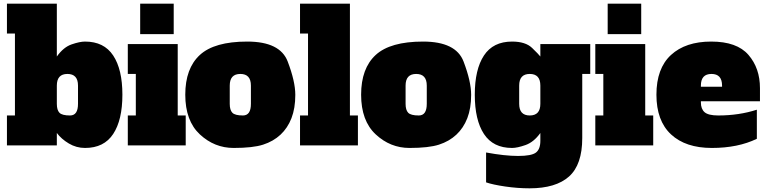

<svg xmlns="http://www.w3.org/2000/svg" viewBox="-20 -798 4204 1054"><path d="M408.2 -228V-328.1Q408.2 -392.1 350.1 -392.1Q292 -392.1 292 -328.1V-228Q292 -193.8 306.4 -179Q320.8 -164.1 364.5 -164.1Q408.2 -164.1 408.2 -228ZM446.8 -569.8Q550.8 -569.8 601.3 -493.4Q651.9 -417 651.9 -278.1Q651.9 -139.2 601.3 -62.5Q550.8 14.2 446.8 14.2Q398.9 14.2 357.9 -10.3Q316.9 -34.7 292 -67.9V0H18.1V-164.1H62V-613.8H18.1V-777.8H292V-487.8Q328.6 -539.1 373.3 -554.4Q418 -569.8 446.8 -569.8Z M749.5 -777.8H933.6V-610.8H749.5ZM955.6 -164.1H999.5V0H681.6V-164.1H725.6V-392.1H681.6V-556.2H955.6Z M1357.4 -328.1Q1357.4 -392.1 1299.3 -392.1Q1241.2 -392.1 1241.2 -328.1V-228Q1241.2 -193.8 1255.6 -179Q1270 -164.1 1313.7 -164.1Q1357.4 -164.1 1357.4 -228ZM997.1 -278.3Q997.1 -422.4 1076.9 -496.1Q1156.7 -569.8 1337.2 -569.8Q1517.6 -569.8 1559.3 -460.4Q1601.1 -351.1 1601.1 -277.3Q1601.1 -203.6 1580.1 -149.4Q1559.1 -95.2 1519.8 -58.6Q1480.5 -22 1424.3 -3.9Q1368.2 14.2 1262.7 14.2Q1157.2 14.2 1077.1 -60.3Q997.1 -134.8 997.1 -278.3Z M1627 -777.8H1900.9V-164.1H1944.8V0H1627V-164.1H1670.9V-613.8H1627Z M2322.8 -328.1Q2322.8 -392.1 2264.6 -392.1Q2206.5 -392.1 2206.5 -328.1V-228Q2206.5 -193.8 2220.9 -179Q2235.4 -164.1 2279.1 -164.1Q2322.8 -164.1 2322.8 -228ZM1962.4 -278.3Q1962.4 -422.4 2042.2 -496.1Q2122.1 -569.8 2302.5 -569.8Q2482.9 -569.8 2524.7 -460.4Q2566.4 -351.1 2566.4 -277.3Q2566.4 -203.6 2545.4 -149.4Q2524.4 -95.2 2485.1 -58.6Q2445.8 -22 2389.6 -3.9Q2333.5 14.2 2228 14.2Q2122.6 14.2 2042.5 -60.3Q1962.4 -134.8 1962.4 -278.3Z M2830.1 -328.1V-228Q2830.1 -164.1 2888.2 -164.1Q2946.3 -164.1 2946.3 -228V-328.1Q2946.3 -392.1 2888.2 -392.1Q2830.1 -392.1 2830.1 -328.1ZM2946.3 -24.9V-67.9Q2910.2 -17.6 2864.7 -1.7Q2819.3 14.2 2791 14.2Q2687 14.2 2636.7 -62.5Q2586.4 -139.2 2586.4 -278.1Q2586.4 -417 2636.7 -493.4Q2687 -569.8 2791 -569.8Q2864.7 -569.8 2900.9 -534.9Q2937 -500 2946.3 -487.8V-556.2H3220.2V-392.1H3176.3V-40Q3176.3 106 3103.8 170.9Q3031.2 235.8 2887.2 235.8Q2821.3 235.8 2753.2 225.8Q2685.1 215.8 2648.4 203.1V39.1Q2751 58.1 2824.2 58.1Q2897.5 58.1 2921.9 39.6Q2946.3 21 2946.3 -24.9Z M3315.9 -777.8H3500V-610.8H3315.9ZM3522 -164.1H3565.9V0H3248V-164.1H3292V-392.1H3248V-556.2H3522Z M3943.8 -328.1Q3943.8 -392.1 3885.7 -392.1Q3827.6 -392.1 3827.6 -328.1V-321.8H3943.8ZM4134.8 -36.1Q4031.2 14.2 3887.7 14.2Q3743.7 14.2 3663.6 -60.3Q3583.5 -134.8 3583.5 -278.3Q3583.5 -422.4 3663.3 -496.1Q3743.2 -569.8 3884.3 -569.8Q4025.4 -569.8 4088.6 -496.8Q4151.9 -423.8 4151.9 -314V-242.2H3827.6V-235.8Q3827.6 -199.7 3848.1 -181.9Q3868.7 -164.1 3922.9 -164.1Q4037.1 -164.1 4134.8 -195.8Z"/></svg>

Font: AlfaSlabOne-Regular
Style: Regular
Weight: 400
Designer: JM Sole
Foundry: JM Sole
Version: Version 1.001